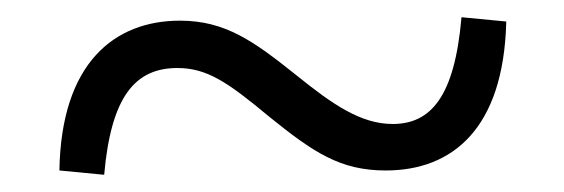

<svg xmlns="http://www.w3.org/2000/svg" viewBox="-20 -502 655 223"><path d="M325 -414C275 -454 242 -478 189 -478C113 -478 51 -429 49 -304L101 -299C109 -390 137 -423 186 -423C220 -423 244 -407 292 -367C344 -325 375 -304 428 -304C505 -304 565 -352 568 -477L516 -482C508 -389 480 -358 436 -358C399 -358 366 -381 325 -414Z"/></svg>

Font: Noto Serif TC Black
Style: Regular
Weight: 900
Version: Version 1.001;PS 1.001;hotconv 16.6.54;makeotf.lib2.5.65590